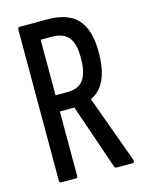

<svg xmlns="http://www.w3.org/2000/svg" viewBox="-103 -718 588 781"><g transform="rotate(-15 191.5 -327.5)"><path d="M57 0Q49 0 49 -10V-645Q49 -655 57 -655H175Q261 -655 301 -610.5Q341 -566 341 -474Q341 -399 320 -355.5Q299 -312 261 -296V-295L364 -12Q366 0 357 0H290Q284 0 281 -6L187 -280H126V-10Q126 0 119 0ZM126 -348H176Q224 -348 244.5 -378Q265 -408 265 -469Q265 -530 242.5 -556Q220 -582 174 -582H126Z"/></g></svg>

Font: Sofia Sans Extra Condensed Medium
Style: Regular
Weight: 500
Version: Version 4.100